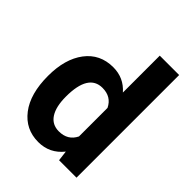

<svg xmlns="http://www.w3.org/2000/svg" viewBox="-215 -866 992 992"><g transform="rotate(45 281.5 -370.0)"><path d="M32.2 -268.1Q32.2 -391.6 87.6 -464.8Q143.1 -538.1 239.3 -538.1Q316.4 -538.1 366.7 -480.5V-750H508.3V0H380.9L374 -56.2Q321.3 9.8 238.3 9.8Q145 9.8 88.6 -63.7Q32.2 -137.2 32.2 -268.1ZM173.3 -257.8Q173.3 -183.6 199.2 -144Q225.1 -104.5 274.4 -104.5Q339.8 -104.5 366.7 -159.7V-368.2Q340.3 -423.3 275.4 -423.3Q173.3 -423.3 173.3 -257.8Z"/></g></svg>

Font: TypoPRO Roboto
Style: Bold
Weight: 700
Designer: Google
Version: Version 2.136; 2016